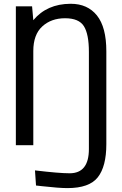

<svg xmlns="http://www.w3.org/2000/svg" viewBox="-20 -761 640 1005"><path d="M344.7 146Q445.3 146 445.3 19V-489.7Q445.3 -582 419.2 -623.8Q393.1 -665.5 320.6 -665.5Q248 -665.5 201.2 -622.6Q154.3 -579.6 154.3 -493.7V-1H63V-728H147.9L154.3 -655.3Q225.6 -740.7 349.1 -741.2H350.6Q438 -741.2 487.3 -680.2Q536.6 -618.7 536.6 -492.7V-6.3Q536.6 110.4 491.9 167Q447.3 223.6 333 223.6Q289.1 223.6 198.2 213.4L168.5 210L163.1 130.9Q289.1 146 344.7 146Z"/></svg>

Font: Oxygen Mono
Style: Regular
Weight: 400
Designer: Vernon Adams
Foundry: Vernon Adams
Version: Version 0.201; ttfautohint (v0.8) -r 50 -G 200 -x